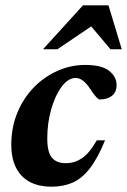

<svg xmlns="http://www.w3.org/2000/svg" viewBox="-20 -690 478 723"><path d="M265 -396.5Q237 -396.5 212.5 -364Q188 -331.5 173 -279.2Q158 -227 158 -168Q158 -118 175 -96.8Q192 -75.5 228.5 -75.5Q260.5 -75.5 288.5 -94Q316.5 -112.5 344.5 -161.5H375.5Q348 -94 318.2 -55.8Q288.5 -17.5 253.2 -2.2Q218 13 174.5 13Q100.5 13 61.5 -28.2Q22.5 -69.5 22.5 -144.5Q22.5 -210 45.2 -265.2Q68 -320.5 107.2 -360.8Q146.5 -401 196.5 -423.2Q246.5 -445.5 300.5 -445.5Q363 -445.5 391 -423.2Q419 -401 419 -369.5Q419 -343.5 401.8 -329.5Q384.5 -315.5 355.5 -315.5Q346 -315 320.5 -354Q293 -396.5 265 -396.5ZM142 -504.5 292.5 -670H388.5L438.5 -504.5H396L323.5 -590.5L196 -504.5Z"/></svg>

Font: Newsreader 16pt
Style: Bold Italic
Weight: 700
Italic angle: -17°
Designer: Hugues Gentile
Foundry: Production Type
Version: Version 1.003; ttfautohint (v1.8.3)